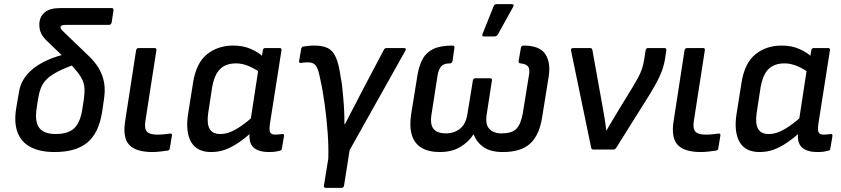

<svg xmlns="http://www.w3.org/2000/svg" viewBox="-20 -722 4062 927"><path d="M244 12Q174 12 128.5 -11.5Q83 -35 65 -82Q47 -129 58 -198L71 -274Q76 -309 93 -337.5Q110 -366 139.5 -390Q169 -414 212 -433Q255 -452 313 -465L357 -417Q298 -396 261.5 -377.5Q225 -359 205.5 -339.5Q186 -320 177 -296Q168 -272 163 -240L157 -199Q147 -136 169 -105.5Q191 -75 249 -75Q309 -75 338 -102.5Q367 -130 377 -192L385 -244Q389 -273 388 -294Q387 -315 378.5 -334.5Q370 -354 351 -377.5Q332 -401 301 -434L212 -519Q187 -542 178 -562Q169 -582 170 -607Q171 -640 195 -661.5Q219 -683 271 -683H519Q529 -683 528 -672L519 -613Q516 -602 506 -602H297Q284 -602 278 -599Q272 -596 272 -591Q272 -584 279 -576.5Q286 -569 300 -556L401 -459Q438 -425 457.5 -391.5Q477 -358 483 -320.5Q489 -283 481 -236L473 -181Q457 -80 402 -34Q347 12 244 12Z M716 12Q635 12 603 -23.5Q571 -59 585 -142L637 -479Q639 -490 650 -490H727Q737 -490 735 -479L682 -138Q676 -101 689.5 -86.5Q703 -72 739 -72Q755 -72 771.5 -73.5Q788 -75 800 -77Q812 -79 810 -67L800 -6Q799 3 790 5Q776 7 755 9.5Q734 12 716 12Z M999 12Q930 12 902.5 -37Q875 -86 888 -171L912 -322Q927 -418 979.5 -460Q1032 -502 1106 -502Q1155 -502 1192.5 -485Q1230 -468 1250 -448L1242 -368Q1215 -388 1183 -402Q1151 -416 1120 -416Q1071 -416 1043 -389Q1015 -362 1004 -299L985 -175Q978 -125 992 -100Q1006 -75 1043 -75Q1067 -75 1090.5 -84Q1114 -93 1144 -113.5Q1174 -134 1214 -170L1201 -88Q1165 -56 1132 -33.5Q1099 -11 1067.5 0.5Q1036 12 999 12ZM1279 12Q1227 12 1203 -11Q1179 -34 1186 -85L1189 -106V-136L1229 -397L1241 -432L1249 -479Q1251 -490 1260 -490H1330Q1341 -490 1339 -479L1283 -123Q1279 -90 1285.5 -81Q1292 -72 1309 -72Q1318 -72 1327 -73Q1336 -74 1343 -75Q1353 -76 1351 -64L1341 -5Q1340 5 1329 6Q1318 9 1306.5 10.5Q1295 12 1279 12Z M1553 185Q1542 185 1544 174L1565 44Q1567 -13 1562 -81.5Q1557 -150 1547.5 -219.5Q1538 -289 1525 -346Q1519 -378 1511.5 -393.5Q1504 -409 1493.5 -415Q1483 -421 1467 -421Q1450 -421 1433 -418Q1423 -417 1424 -427L1434 -485Q1436 -495 1443 -497Q1455 -499 1468.5 -500.5Q1482 -502 1498 -502Q1536 -502 1561 -490.5Q1586 -479 1601 -446.5Q1616 -414 1625 -349Q1630 -325 1632.5 -300.5Q1635 -276 1637 -252Q1640 -221 1641.5 -189.5Q1643 -158 1643 -123H1646Q1658 -147 1672 -174Q1686 -201 1700 -227.5Q1714 -254 1727 -280L1833 -481Q1837 -490 1846 -490H1930Q1944 -490 1937 -477L1668 3L1641 174Q1639 185 1629 185Z M2103 12Q2049 12 2015 -8.5Q1981 -29 1968.5 -70Q1956 -111 1965 -170L1996 -362Q2004 -406 2020.5 -437Q2037 -468 2071 -485Q2105 -502 2165 -502Q2176 -502 2174 -491L2165 -428Q2162 -416 2153 -416Q2122 -416 2110 -401.5Q2098 -387 2093 -360L2064 -174Q2055 -122 2073 -100Q2091 -78 2133 -78Q2173 -78 2201.5 -101Q2230 -124 2237 -173L2263 -333Q2265 -344 2274 -344H2346Q2357 -344 2355 -333L2330 -171Q2322 -122 2342.5 -100Q2363 -78 2402 -78Q2450 -78 2472 -99Q2494 -120 2504 -174L2534 -360Q2539 -386 2530.5 -399.5Q2522 -413 2493 -416Q2482 -417 2484 -428L2495 -491Q2497 -502 2507 -502Q2586 -502 2613 -460.5Q2640 -419 2629 -352L2598 -159Q2585 -71 2540.5 -29.5Q2496 12 2408 12Q2350 12 2316.5 -10.5Q2283 -33 2267 -72H2265Q2243 -37 2202.5 -12.5Q2162 12 2103 12ZM2315 -546Q2310 -546 2309 -549.5Q2308 -553 2310 -559L2363 -691Q2365 -698 2369.5 -700Q2374 -702 2380 -702H2451Q2458 -702 2459.5 -698Q2461 -694 2457 -688L2384 -556Q2378 -546 2367 -546Z M2844 0Q2836 0 2834 -10L2737 -478Q2735 -490 2747 -490H2829Q2839 -490 2840 -481L2889 -209Q2894 -180 2899 -151Q2904 -122 2907 -92H2908Q2924 -120 2940.5 -147Q2957 -174 2973 -201L3038 -307Q3051 -329 3061.5 -348.5Q3072 -368 3079 -388.5Q3086 -409 3090 -433L3097 -479Q3100 -490 3108 -490H3188Q3199 -490 3197 -479L3191 -438Q3184 -395 3165.5 -355Q3147 -315 3118 -268L2955 -8Q2950 0 2942 0Z M3364 12Q3283 12 3251 -23.5Q3219 -59 3233 -142L3285 -479Q3287 -490 3298 -490H3375Q3385 -490 3383 -479L3330 -138Q3324 -101 3337.5 -86.5Q3351 -72 3387 -72Q3403 -72 3419.5 -73.5Q3436 -75 3448 -77Q3460 -79 3458 -67L3448 -6Q3447 3 3438 5Q3424 7 3403 9.5Q3382 12 3364 12Z M3647 12Q3578 12 3550.5 -37Q3523 -86 3536 -171L3560 -322Q3575 -418 3627.5 -460Q3680 -502 3754 -502Q3803 -502 3840.5 -485Q3878 -468 3898 -448L3890 -368Q3863 -388 3831 -402Q3799 -416 3768 -416Q3719 -416 3691 -389Q3663 -362 3652 -299L3633 -175Q3626 -125 3640 -100Q3654 -75 3691 -75Q3715 -75 3738.5 -84Q3762 -93 3792 -113.5Q3822 -134 3862 -170L3849 -88Q3813 -56 3780 -33.5Q3747 -11 3715.5 0.5Q3684 12 3647 12ZM3927 12Q3875 12 3851 -11Q3827 -34 3834 -85L3837 -106V-136L3877 -397L3889 -432L3897 -479Q3899 -490 3908 -490H3978Q3989 -490 3987 -479L3931 -123Q3927 -90 3933.5 -81Q3940 -72 3957 -72Q3966 -72 3975 -73Q3984 -74 3991 -75Q4001 -76 3999 -64L3989 -5Q3988 5 3977 6Q3966 9 3954.5 10.5Q3943 12 3927 12Z"/></svg>

Font: Sofia Sans SemiBold
Style: Italic
Weight: 600
Italic angle: -9°
Designer: Botio Nikoltchev, Ani Petrova
Foundry: lettersoup
Version: Version 4.100-B